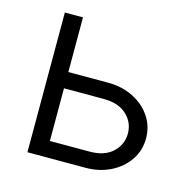

<svg xmlns="http://www.w3.org/2000/svg" viewBox="-81 -591 683 674"><g transform="rotate(15 260.0 -254.0)"><path d="M74.7 -507.8H140.6V-309.1H285.2Q335.9 -309.1 376.5 -288.8Q417 -268.6 440.7 -233.6Q464.4 -198.7 464.4 -154.3Q464.4 -110.4 440.7 -75.4Q417 -40.5 376.5 -20.3Q335.9 0 285.2 0H74.7ZM140.6 -58.6H285.2Q338.9 -58.6 368.7 -86.4Q398.4 -114.3 398.4 -154.3Q398.4 -194.3 368.7 -222.2Q338.9 -250 285.2 -250H140.6Z"/></g></svg>

Font: Giphurs Light
Style: Regular
Weight: 300
Version: Version 0.920; ttfautohint (v1.8.4.7-5d5b)